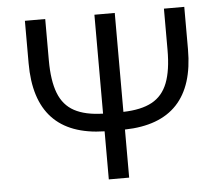

<svg xmlns="http://www.w3.org/2000/svg" viewBox="-52 -787 983 845"><g transform="rotate(-5 440.0 -364.0)"><path d="M702.1 -727.5H792V-539.6Q792 -218.8 484.9 -212.4V0H395V-212.4Q87.9 -218.8 87.9 -539.6V-727.5H177.7V-544.9Q177.7 -455.1 199.2 -399.7Q220.7 -344.2 268.6 -318.4Q316.4 -292.5 395 -290.5V-727.5H484.9V-290.5Q564 -292.5 611.6 -318.4Q659.2 -344.2 680.7 -399.7Q702.1 -455.1 702.1 -544.9Z"/></g></svg>

Font: Inter-Regular
Style: Regular
Weight: 400
Designer: Rasmus Andersson
Foundry: rsms
Version: Version 4.000;git-a52131595